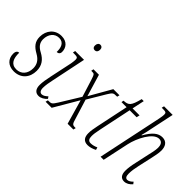

<svg xmlns="http://www.w3.org/2000/svg" viewBox="-50 -1281 1812 1812"><g transform="rotate(45 856.5 -375.0)"><path d="M142 10C237 10 293 -57 293 -147C293 -218 259 -263 198 -296C148 -322 125 -353 124 -399C124 -468 164 -517 223 -517C286 -517 302 -462 300 -406C321 -406 336 -418 336 -443C336 -497 301 -546 227 -546C140 -546 85 -479 85 -394C85 -329 118 -293 175 -261C233 -229 253 -189 253 -141C253 -69 211 -20 146 -20C75 -20 53 -75 55 -151C39 -151 21 -141 21 -104C21 -36 66 10 142 10Z M543 -671C559 -671 575 -682 575 -712C575 -735 562 -746 545 -746C525 -746 512 -730 512 -704C512 -681 525 -671 543 -671ZM471 9C502 9 533 -10 555 -35L541 -55C522 -37 502 -23 482 -23C462 -23 447 -39 447 -75C447 -110 455 -152 464 -194L535 -536H417L412 -511H430C469 -511 478 -507 478 -479C478 -468 475 -445 472 -427L424 -200C414 -153 406 -108 406 -72C406 -17 432 9 471 9Z M558 0H639L782 -244L852 0H929L935 -25H923C890 -25 886 -36 870 -90L811 -281L916 -457C947 -507 952 -511 993 -511H1002L1008 -536H926L800 -316L734 -536H661L656 -511H670C696 -511 699 -507 718 -449L771 -279L648 -79C616 -29 611 -25 573 -25H564Z M1127 10C1152 10 1185 2 1216 -15L1208 -41C1186 -30 1159 -23 1135 -23C1106 -23 1094 -42 1094 -78C1094 -103 1097 -128 1109 -184L1176 -504H1269L1276 -536H1183L1209 -659H1182C1153 -545 1135 -530 1071 -527L1067 -504H1135L1068 -184C1058 -136 1053 -106 1053 -76C1053 -25 1073 10 1127 10Z M1613 9C1644 9 1671 -8 1694 -34L1679 -54C1661 -36 1643 -23 1624 -23C1603 -23 1592 -39 1592 -75C1592 -109 1598 -148 1608 -192L1640 -336C1646 -366 1657 -409 1657 -447C1657 -497 1636 -543 1576 -543C1521 -543 1475 -506 1425 -418H1420C1429 -453 1439 -495 1447 -538L1494 -760H1379L1373 -735H1386C1428 -735 1436 -731 1436 -704C1436 -695 1433 -670 1428 -646L1292 0H1333L1389 -262C1411 -365 1486 -511 1564 -511C1607 -511 1616 -474 1616 -444C1616 -409 1603 -357 1597 -332L1567 -194C1556 -146 1550 -106 1550 -72C1550 -16 1574 9 1613 9Z"/></g></svg>

Font: Noto Serif Condensed ExtraLight
Style: Italic
Weight: 200
Width: 3
Italic angle: -12°
Designer: Monotype Design Team
Foundry: Monotype Imaging Inc.
Version: Version 2.013